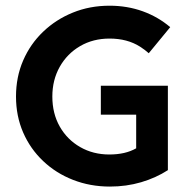

<svg xmlns="http://www.w3.org/2000/svg" viewBox="-20 -658 679 690"><path d="M514.6 -466.7Q500.7 -479.2 483.3 -490.3Q437.5 -519.4 373.6 -519.4Q314.6 -519.4 268.1 -492.4Q221.5 -465.3 194.8 -418.1Q168.1 -370.8 168.1 -311.1Q168.1 -250 194.8 -203.1Q221.5 -156.2 268.1 -129.5Q314.6 -102.8 372.9 -102.8Q401.4 -102.8 425.7 -108.3Q450 -113.9 469.4 -125V-245.8H342.4V-350H583.3V-46.5Q540.3 -18.8 487.2 -3.1Q434 12.5 375 12.5Q304.2 12.5 242.7 -11.5Q181.2 -35.4 135.1 -79.2Q88.9 -122.9 63.2 -181.9Q37.5 -241 37.5 -311.1Q37.5 -381.2 63.2 -440.6Q88.9 -500 135.1 -544.1Q181.2 -588.2 242 -612.8Q302.8 -637.5 373.6 -637.5Q437.5 -637.5 493.1 -617.4Q548.6 -597.2 591.7 -560.4Z"/></svg>

Font: co2trust
Style: Bold
Weight: 700
Designer: Kristian Moeller
Foundry: Dicotype
Version: Version 1.000